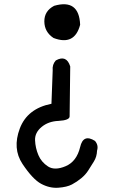

<svg xmlns="http://www.w3.org/2000/svg" viewBox="-20 -838 540 909"><path d="M236.3 -810.5Q354.5 -844.7 359.4 -720.7Q333 -620.1 233.4 -658.2Q190.4 -686.5 189.9 -736.3Q189.5 -786.1 236.3 -810.5ZM244.1 -551.8Q294.9 -580.1 312.5 -523.4Q309.6 -305.7 309.6 -287.1Q309.6 -268.6 256.8 -265.6Q209 -263.7 176.8 -236.8Q144.5 -210 146 -173.8Q147.5 -137.7 161.6 -104Q175.8 -70.3 207.5 -49.8Q239.3 -29.3 291 -51.3Q342.8 -73.2 359.4 -141.6Q374 -206.1 429.7 -170.9Q447.3 -150.4 439.5 -125Q438.5 -95.7 424.3 -73.2Q410.2 -50.8 397.9 -31.2Q385.7 -11.7 365.2 5.4Q344.7 22.5 320.8 35.2Q296.9 47.9 255.9 50.8Q214.8 53.7 174.8 32.2Q134.8 10.7 86.4 -62Q38.1 -134.8 73.7 -229.5Q109.4 -324.2 223.6 -346.7L229.5 -504.9Q226.6 -532.2 244.1 -551.8Z"/></svg>

Font: NaikaiFont
Style: Regular-Lite
Weight: 400
Version: Version 1.67